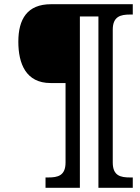

<svg xmlns="http://www.w3.org/2000/svg" viewBox="-20 -780 663 911"><path d="M196 111H359V-702H447V111H610V62H597C552 62 515 54 515 -9V-639C515 -702 552 -711 597 -711H610V-760H222C109 -760 67 -689 67 -582C67 -478 103 -386 220 -386H291V-9C291 54 254 62 209 62H196Z"/></svg>

Font: Noto Serif Condensed SemiBold
Style: Italic
Weight: 600
Width: 3
Italic angle: -12°
Designer: Monotype Design Team
Foundry: Monotype Imaging Inc.
Version: Version 2.014